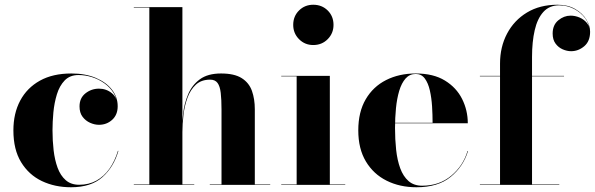

<svg xmlns="http://www.w3.org/2000/svg" viewBox="-20 -780 2510 810"><path d="M279.5 10Q211.5 10 156.5 -16.2Q101.5 -42.5 69 -95.8Q36.5 -149 36.5 -230Q36.5 -301.5 65.2 -355.5Q94 -409.5 148.5 -439.8Q203 -470 281 -470Q340 -470 384 -451.5Q428 -433 452.2 -401.8Q476.5 -370.5 476.5 -332Q476.5 -295.5 453.2 -274.5Q430 -253.5 397.5 -253.5Q379 -253.5 360 -262Q341 -270.5 328.2 -287.5Q315.5 -304.5 315.5 -331Q315.5 -366.5 340.5 -386.2Q365.5 -406 397.5 -406Q428.5 -406 452 -386.8Q475.5 -367.5 475.5 -332H474.5Q474.5 -362.5 459.8 -386.8Q445 -411 421 -428.2Q397 -445.5 368.2 -454.5Q339.5 -463.5 311.5 -463.5Q275 -463.5 253 -440.8Q231 -418 220 -382Q209 -346 205.2 -305.8Q201.5 -265.5 201.5 -230Q201.5 -187 206.2 -146Q211 -105 223 -72.2Q235 -39.5 257.2 -20Q279.5 -0.5 314 -0.5Q355 -0.5 387 -18.2Q419 -36 441.8 -68.2Q464.5 -100.5 477.5 -143.5H479.5Q460 -75.5 412.2 -32.8Q364.5 10 279.5 10Z M544.5 0V-2H610V-748H544.5V-750H749.5V-2H799.5V0ZM865 0V-2H914.5V-318Q914.5 -360.5 911.2 -388.2Q908 -416 897.8 -430Q887.5 -444 866.5 -444Q829 -444 806 -422.5Q783 -401 770.8 -367.2Q758.5 -333.5 754 -295.2Q749.5 -257 749.5 -223L747.5 -220.5Q747.5 -257.5 752.5 -300.8Q757.5 -344 773.8 -382.5Q790 -421 823.2 -445.5Q856.5 -470 912.5 -470Q968.5 -470 999.5 -450.5Q1030.5 -431 1042.8 -396.8Q1055 -362.5 1055 -319V-2H1120V0Z M1301.5 -590Q1266 -590 1241.5 -614.8Q1217 -639.5 1217 -675Q1217 -711.5 1241.5 -735.8Q1266 -760 1301.5 -760Q1338 -760 1362.5 -735.8Q1387 -711.5 1387 -675Q1387 -639.5 1362.5 -614.8Q1338 -590 1301.5 -590ZM1371.5 -460V-2H1436.5V0H1166.5V-2H1231.5V-458H1166.5V-460Z M1737 10Q1666.5 10 1611 -17.8Q1555.5 -45.5 1523.5 -99Q1491.5 -152.5 1491.5 -230Q1491.5 -307.5 1522.8 -361Q1554 -414.5 1608.8 -442.2Q1663.5 -470 1734 -470Q1808.5 -470 1857 -440.2Q1905.5 -410.5 1929.5 -362.5Q1953.5 -314.5 1953.5 -260H1558.5V-262H1805Q1805 -295.5 1802.8 -331.2Q1800.5 -367 1793.5 -398.2Q1786.5 -429.5 1772.2 -448.8Q1758 -468 1734 -468Q1708 -468 1691 -448.8Q1674 -429.5 1664.2 -396.8Q1654.5 -364 1650.5 -323.5Q1646.5 -283 1646.5 -240Q1646.5 -192 1651.2 -148Q1656 -104 1668.5 -70Q1681 -36 1703.5 -16.2Q1726 3.5 1761 3.5Q1833 3.5 1883.5 -38.5Q1934 -80.5 1952.5 -143H1954.5Q1935 -78 1881.5 -34Q1828 10 1737 10Z M2089.5 0V-511.5Q2089.5 -582 2119.2 -638.2Q2149 -694.5 2203.2 -727.2Q2257.5 -760 2331.5 -760Q2375.5 -760 2406.2 -742.2Q2437 -724.5 2453.2 -698.2Q2469.5 -672 2469.5 -646Q2469.5 -606 2444.8 -585Q2420 -564 2389.5 -564Q2372 -564 2354 -571.8Q2336 -579.5 2323.8 -596Q2311.5 -612.5 2311.5 -638.5Q2311.5 -674.5 2335.2 -694.2Q2359 -714 2387 -714Q2406.5 -714 2425.2 -706Q2444 -698 2456.2 -682.8Q2468.5 -667.5 2468.5 -646H2467.5Q2467.5 -676.5 2449.5 -701.8Q2431.5 -727 2402.2 -742.2Q2373 -757.5 2339 -757.5Q2297.5 -757.5 2272.2 -729.5Q2247 -701.5 2235.8 -652.5Q2224.5 -603.5 2224.5 -540V0ZM2004.5 0V-2H2339.5V0ZM2004.5 -458V-460H2359.5V-458Z"/></svg>

Font: Bodoni Moda 96pt
Style: Bold
Weight: 700
Version: Version 2.005